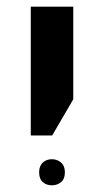

<svg xmlns="http://www.w3.org/2000/svg" viewBox="-20 -618 306 574"><path d="M72 -213V-598H199V-321L136 -213ZM135 -64Q119 -64 108 -73.5Q97 -83 97 -103Q97 -122 108 -132Q119 -142 135 -142Q151 -142 162.5 -132Q174 -122 174 -103Q174 -83 162.5 -73.5Q151 -64 135 -64Z"/></svg>

Font: Noto Sans Hebrew SemiBold
Style: Regular
Weight: 600
Designer: Monotype Design Team
Foundry: Monotype Imaging Inc.
Version: Version 2.003